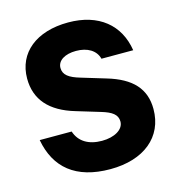

<svg xmlns="http://www.w3.org/2000/svg" viewBox="-109 -815 854 923"><g transform="rotate(-15 318.5 -354.0)"><path d="M328 13C495 13 602 -74 602 -213C602 -314 544 -377 422 -413L303 -449C248 -465 221 -484 221 -519C221 -556 259 -579 314 -579C371 -579 412 -554 423 -511H581C561 -641 465 -721 313 -721C154 -721 53 -639 53 -511C53 -406 115 -336 237 -300L356 -264C406 -249 433 -231 433 -196C433 -156 386 -129 324 -129C256 -129 211 -158 194 -210H35C61 -68 155 13 328 13Z"/></g></svg>

Font: UULA Sans
Style: Bold
Weight: 700
Designer: Mohamed Gaber, Laura Garcia Mut
Foundry: Kief Type Foundry
Version: Version 3.006;hotconv 1.0.109;makeotfexe 2.5.65596